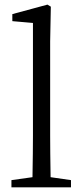

<svg xmlns="http://www.w3.org/2000/svg" viewBox="-20 -808 356 828"><path d="M29.3 0V-31.2L120.1 -43.9Q122.1 -159.2 122.1 -222.7V-709L33.2 -716.8V-747.1L184.6 -788.1L199.2 -779.3L196.3 -628.9V-222.7Q196.3 -159.2 198.2 -43.9L286.1 -31.2V0Z"/></svg>

Font: Bpmf GenYo Min R
Style: R
Weight: 400
Foundry: But Ko
Version: Version 1.320